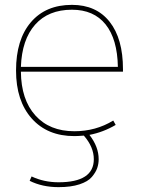

<svg xmlns="http://www.w3.org/2000/svg" viewBox="-20 -550 597 790"><path d="M66 -275H465Q463 -389 414.5 -449.5Q366 -510 276 -510Q179 -510 124.5 -448.5Q70 -387 66 -275ZM348 5Q386 54 386 105Q386 124 380 141.5Q374 159 358 178Q342 197 307 208.5Q272 220 221 220Q154 220 102 194L110 176Q161 200 221 200Q366 200 366 105Q366 55 325 8Q299 10 286 10Q175 10 110.5 -62.5Q46 -135 46 -260Q46 -387 107 -458.5Q168 -530 276 -530Q376 -530 431 -460.5Q486 -391 486 -265V-255H66Q67 -140 125.5 -75Q184 -10 286 -10Q374 -10 446 -54L456 -36Q405 -6 348 5Z"/></svg>

Font: M PLUS 1p Thin
Style: Regular
Weight: 250
Version: Version 1.062